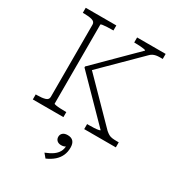

<svg xmlns="http://www.w3.org/2000/svg" viewBox="-232 -849 1180 1288"><g transform="rotate(30 358.0 -204.5)"><path d="M49 0V-39H60Q97 -39 121 -46Q145 -53 145 -75V-635Q145 -657 121 -664Q97 -671 60 -671H49V-710H286V-671H277Q258 -671 238 -670Q218 -669 204 -667Q190 -665 190 -661V-49Q190 -46 204 -43.5Q218 -41 238 -40Q258 -39 277 -39H286V0ZM447 0V-39H461Q481 -39 500.5 -40Q520 -41 533 -43.5Q546 -46 546 -49L242 -359V-367L537 -660Q537 -664 525 -666Q513 -668 494.5 -669.5Q476 -671 456 -671H447V-710H668V-671H647Q630 -671 617 -668.5Q604 -666 592.5 -660Q581 -654 570 -642L279 -354L276 -387L589 -68Q603 -56 614.5 -49.5Q626 -43 641.5 -41Q657 -39 678 -39H692V0ZM321 301 295 270Q331 256 353.5 240Q376 224 387.5 203.5Q399 183 399 158L409 152Q403 161 392.5 166Q382 171 367 171Q346 171 334 160Q322 149 322 131Q322 113 335 101.5Q348 90 372 90Q401 90 415.5 106Q430 122 430 154Q430 188 417.5 215.5Q405 243 381 264Q357 285 321 301Z"/></g></svg>

Font: Roboto Serif Thin
Style: Regular
Weight: 250
Designer: Greg Gazdowicz
Foundry: Commercial Type
Version: Version 1.004